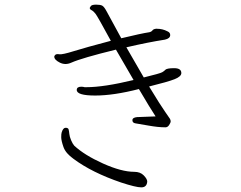

<svg xmlns="http://www.w3.org/2000/svg" viewBox="-20 -773 1040 828"><path d="M762 -458Q762 -443 733 -431.5Q704 -420 623 -400Q674 -316 692 -291Q710 -266 713 -260.5Q716 -255 716 -249.5Q716 -244 709.5 -234Q703 -224 694 -224H691Q662 -224 620 -231.5Q578 -239 564.5 -241Q551 -243 551 -254.5Q551 -266 571 -268L651 -271Q629 -304 579 -389Q470 -361 390.5 -361Q311 -361 311 -385Q311 -399 330 -399Q339 -399 345 -397H353Q428 -397 556 -428L480 -559Q333 -523 288 -503Q262 -491 238 -503Q214 -515 214 -529Q214 -532 218.5 -536.5Q223 -541 236 -539Q249 -537 298.5 -552.5Q348 -568 458 -597Q401 -702 392 -713.5Q383 -725 375 -729Q367 -733 367 -739Q367 -740 371.5 -746.5Q376 -753 394.5 -753Q413 -753 421 -748.5Q429 -744 439 -725.5Q449 -707 466.5 -675Q484 -643 503 -608Q590 -629 624 -634Q633 -636 637.5 -642Q642 -648 653 -649H656Q681 -649 702 -638Q714 -633 714 -622Q714 -607 691 -602Q620 -591 525 -569L600 -439Q670 -456 679.5 -461.5Q689 -467 693 -472Q700 -479 731 -479Q762 -479 762 -458ZM615 10Q613 35 589.5 35Q566 35 502 14Q376 -29 297 -88Q263 -112 253.5 -139.5Q244 -167 244 -181.5Q244 -196 246 -202Q252 -222 263 -222Q274 -222 276 -214.5Q278 -207 279 -195.5Q280 -184 286.5 -168.5Q293 -153 300 -145Q344 -104 424 -68Q504 -32 559 -32Q585 -32 600 -16.5Q615 -1 615 10Z"/></svg>

Font: ToneOZ-Pinyin-WenKai-Light
Style: Light
Weight: 300
Designer: Fontworks Inc.
Foundry: ToneOZ
Version: Version 0.240331